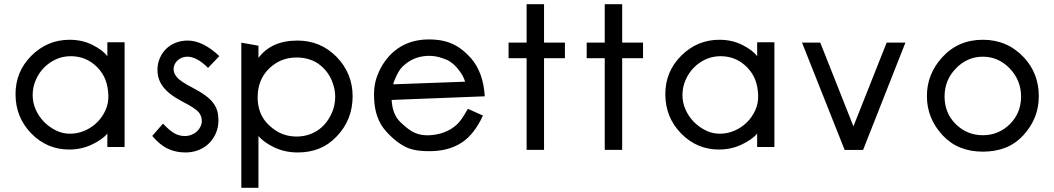

<svg xmlns="http://www.w3.org/2000/svg" viewBox="-20 -716 5104 930"><path d="M583.5 -3.9H500V-69.3Q477.5 -41 426.3 -16.4Q375 8.3 314.9 8.3Q208 8.3 131.8 -69.3Q55.2 -147.9 55.2 -259.8Q55.2 -369.1 131.8 -445.8Q209.5 -523.4 317.4 -523.4Q378.9 -523.4 429.2 -497.8Q479.5 -472.2 500 -443.4V-511.2H583.5ZM504.9 -254.4Q503.4 -295.9 491 -328.9Q478.5 -361.8 451.7 -389.6Q398.9 -443.8 322.3 -443.8Q284.7 -443.8 251.7 -429Q218.8 -414.1 193.6 -388.7Q168.5 -363.3 153.6 -329.3Q138.7 -295.4 138.2 -257.3Q137.7 -220.2 152.8 -185.8Q168 -151.4 193.8 -125.2Q219.7 -99.1 252.9 -83.3Q286.1 -67.4 322.3 -68.4Q357.9 -68.8 391.6 -83.7Q425.3 -98.6 450.7 -123.8Q476.1 -148.9 491.2 -182.6Q506.3 -216.3 504.9 -254.4Z M1038.1 -133.8Q1038.1 -100.1 1026.1 -71.8Q1014.2 -43.5 992.9 -22.2Q971.7 -1 942.1 10.7Q912.6 22.5 878.4 22.5Q832 22.5 793.5 4.6Q754.9 -13.2 717.3 -57.6L769.5 -117.2Q802.2 -82.5 825.7 -69.8Q849.1 -57.1 874.5 -57.1Q892.1 -57.1 907.5 -63.2Q922.9 -69.3 933.8 -79.3Q944.8 -89.4 951.2 -102.8Q957.5 -116.2 957.5 -129.9Q957.5 -153.8 942.4 -172.4Q926.8 -191.4 864.3 -223.6Q831.5 -240.7 808.3 -258.3Q785.2 -275.9 770.5 -294.9Q755.9 -314 749.3 -334.5Q742.7 -355 742.7 -377.4Q742.7 -407.7 753.9 -433.8Q765.1 -460 784.4 -479Q803.7 -498 830.8 -508.8Q857.9 -519.5 889.6 -519.5Q962.4 -519.5 1042.5 -444.3L987.8 -387.2Q933.6 -441.4 887.2 -441.4Q873.5 -441.4 861.6 -436.8Q849.6 -432.1 840.6 -423.8Q831.5 -415.5 826.2 -404.5Q820.8 -393.6 820.8 -381.3Q820.8 -360.8 836.4 -342.8Q853.5 -321.3 912.1 -291.5Q987.3 -252.4 1012.7 -217.3Q1026.9 -198.7 1032.5 -178Q1038.1 -157.2 1038.1 -133.8Z M1688 -250Q1688 -135.7 1611.3 -55.7Q1573.7 -15.6 1526.6 3.4Q1479.5 22.5 1423.3 22.5Q1359.9 22.5 1308.3 -2.2Q1256.8 -26.9 1231.9 -57.6V193.8H1148.9V-509.3L1231.9 -494.6V-435.5Q1294.4 -519.5 1420.9 -519.5Q1532.7 -519.5 1610.4 -440.4Q1688 -360.4 1688 -250ZM1603.5 -247.6Q1603.5 -272.5 1596.9 -297.1Q1590.3 -321.8 1578.6 -343.5Q1566.9 -365.2 1549.6 -383.3Q1532.2 -401.4 1511.2 -414.1Q1490.2 -425.8 1466.6 -431.6Q1442.9 -437.5 1416 -437.5Q1338.4 -437.5 1282.7 -383.3Q1228 -329.1 1228 -245.1Q1228 -190.4 1251.2 -149.7Q1274.4 -108.9 1322.3 -79.6Q1344.7 -66.4 1368.2 -60.5Q1391.6 -54.7 1417 -54.7Q1467.8 -54.7 1510.3 -79.3Q1552.7 -104 1578.6 -151.4Q1603.5 -195.8 1603.5 -247.6Z M2328.1 -249.5 1877 -231.9Q1880.9 -160.2 1920.4 -123.5Q1940.9 -104 1958.5 -90.8Q1976.1 -77.6 1991.2 -71.8Q2022.5 -58.6 2063 -61Q2142.1 -66.4 2192.4 -112.3Q2203.6 -122.6 2215.8 -139.6Q2228 -156.7 2246.1 -189L2319.3 -156.2Q2277.3 -65.4 2217.3 -25.9Q2157.2 13.7 2071.8 16.1Q2040 17.1 2011 13.9Q1981.9 10.7 1955.1 0.5Q1930.7 -9.8 1904.8 -29.1Q1878.9 -48.3 1851.6 -78.1Q1823.2 -108.9 1808.3 -149.7Q1793.5 -190.4 1792 -242.2Q1789.1 -305.2 1809.6 -354.5Q1816.4 -372.1 1825.2 -388.4Q1834 -404.8 1844.7 -419.4Q1918.5 -521 2048.8 -524.9Q2079.6 -525.9 2107.4 -521.7Q2135.3 -517.6 2161.1 -507.8Q2190.4 -496.1 2215.1 -477.3Q2239.7 -458.5 2262.7 -432.6Q2321.3 -363.8 2328.1 -249.5ZM2232.9 -320.3Q2224.6 -347.2 2207 -370.8Q2189.5 -394.5 2173.3 -407.7Q2157.2 -420.9 2144.8 -426Q2132.3 -431.2 2128.9 -432.1Q2109.4 -439.5 2090.3 -442.9Q2071.3 -446.3 2050.3 -445.3Q2017.1 -443.8 1987.8 -432.1Q1958.5 -420.4 1931.6 -395Q1919.9 -384.3 1910.6 -368.4Q1901.4 -352.5 1893.1 -332.5Q1889.2 -324.2 1886.5 -314.5Q1883.8 -304.7 1884.3 -307.6Z M2716.3 -434.1H2615.2V9.8H2530.8V-434.1H2443.4V-509.8H2530.8V-695.8H2615.2V-509.8H2716.3Z M3094.7 -434.1H2993.7V9.8H2909.2V-434.1H2821.8V-509.8H2909.2V-695.8H2993.7V-509.8H3094.7Z M3731 -3.9H3647.5V-69.3Q3625 -41 3573.7 -16.4Q3522.5 8.3 3462.4 8.3Q3355.5 8.3 3279.3 -69.3Q3202.6 -147.9 3202.6 -259.8Q3202.6 -369.1 3279.3 -445.8Q3356.9 -523.4 3464.8 -523.4Q3526.4 -523.4 3576.7 -497.8Q3627 -472.2 3647.5 -443.4V-511.2H3731ZM3652.3 -254.4Q3650.9 -295.9 3638.4 -328.9Q3626 -361.8 3599.1 -389.6Q3546.4 -443.8 3469.7 -443.8Q3432.1 -443.8 3399.2 -429Q3366.2 -414.1 3341.1 -388.7Q3315.9 -363.3 3301 -329.3Q3286.1 -295.4 3285.6 -257.3Q3285.2 -220.2 3300.3 -185.8Q3315.4 -151.4 3341.3 -125.2Q3367.2 -99.1 3400.4 -83.3Q3433.6 -67.4 3469.7 -68.4Q3505.4 -68.8 3539.1 -83.7Q3572.8 -98.6 3598.1 -123.8Q3623.5 -148.9 3638.7 -182.6Q3653.8 -216.3 3652.3 -254.4Z M4365.7 -509.8 4160.6 10.3H4071.3L3864.7 -509.8H3953.1L4113.8 -104L4274.9 -509.8Z M5011.7 -250Q5011.7 -196.3 4993.2 -149.2Q4974.6 -102.1 4936.5 -60.5Q4898.4 -19.5 4849.9 -0.5Q4801.3 18.6 4740.7 18.6Q4681.2 18.6 4632.6 -0.7Q4584 -20 4545.9 -60.5Q4469.7 -143.1 4469.7 -250Q4469.7 -303.7 4487.8 -349.9Q4505.9 -396 4542 -436.5Q4620.1 -523.4 4740.7 -523.4Q4859.9 -523.4 4940.4 -437Q5011.7 -359.4 5011.7 -250ZM4925.8 -248.5Q4925.8 -326.7 4871.1 -384.3Q4815.9 -441.4 4740.7 -441.4Q4665 -441.4 4609.9 -384.3Q4555.2 -328.1 4555.2 -248.5Q4555.2 -168.5 4609.9 -114.3Q4664.6 -61 4740.7 -61Q4816.4 -61 4871.1 -114.3Q4925.8 -168.5 4925.8 -248.5Z"/></svg>

Font: Kawthoolei
Style: Bold
Weight: 700
Designer: Moe Zed
Foundry: Moe Zed
Version: Version 1.000;July 10, 2024;FontCreator 14.0.0.2901 32-bit